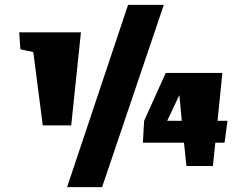

<svg xmlns="http://www.w3.org/2000/svg" viewBox="-20 -683 1019 790"><path d="M156 -167 117 -469 64 -480 59 -550H313L273 -167ZM256 87 507 -663H654L400 87ZM662 -383H895L875 -186H916L904 -96H866L856 0H747L737 -96H568L573 -186ZM718 -292 668 -186H728Z"/></svg>

Font: Wendy One
Style: Regular
Weight: 400
Designer: Alejandro Inler
Foundry: Alejandro Inler
Version: 1.001